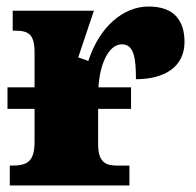

<svg xmlns="http://www.w3.org/2000/svg" viewBox="-20 -569 601 589"><path d="M436 -549C358 -549 285 -487 251 -382L220 -393L268 -536H19V-475H23C67 -475 86 -466 86 -407V-301H3V-235H86V-133C86 -70 60 -61 15 -61H10V0H377V-61H342C305 -61 281 -69 281 -128V-235H382V-301H282C286 -370 312 -433 354 -433C391 -433 397 -391 397 -326C486 -326 546 -365 546 -440C546 -506 514 -549 436 -549Z"/></svg>

Font: UArctic Serif Black
Style: Regular
Weight: 900
Designer: Customization by Puisto advertising & original work Monotype Design Team
Foundry: Monotype Imaging Inc.
Version: Version 2.004